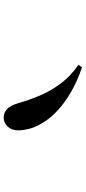

<svg xmlns="http://www.w3.org/2000/svg" viewBox="268 -877 464 1040"><g transform="rotate(90 500.0 -357.0)"><path d="M617 -145Q592 -145 572 -162Q552 -179 538 -226Q522 -283 497.5 -341Q473 -399 433 -453Q393 -507 331 -550L345 -569Q419 -544 476 -511Q533 -478 573 -442Q613 -406 635 -372Q667 -324 676.5 -288Q686 -252 686 -225Q686 -188 665.5 -166.5Q645 -145 617 -145Z"/></g></svg>

Font: Noto Serif SC ExtraLight
Style: Bold
Weight: 700
Version: Version 2.002-H1;hotconv 1.1.0;makeotfexe 2.6.0